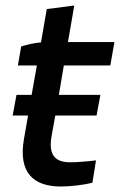

<svg xmlns="http://www.w3.org/2000/svg" viewBox="-20 -673 436 698"><path d="M201 5C237 5 288 -1 316 -9L329 -90C308 -87 261 -83 236 -83C183 -83 154 -106 168 -181L181 -253H331L345 -328H194L212 -435H381L396 -520H227L250 -653L150 -640L129 -519C106 -517 78 -511 57 -504L45 -435H114L95 -328H40L26 -253H82L67 -167C46 -45 102 5 201 5Z"/></svg>

Font: Fixel Display Medium
Style: Italic
Weight: 500
Italic angle: -10°
Designer: AlfaBravo + MacPaw
Foundry: Kyrylo Tkachov, Marchela Mozhyna, Serhii Makarenko, Maria Weinstein, Zakhar Kryvoshyya
Version: Version 1.210;Glyphs 3.2 (3217)